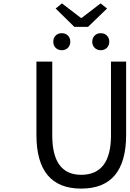

<svg xmlns="http://www.w3.org/2000/svg" viewBox="-20 -1095 761 1128"><path d="M194 -303V-733H287V-300Q287 -68 457 -68Q632 -68 632 -300V-733H721V-303Q721 13 457 13Q194 13 194 -303ZM417 -937 307 -1045 344 -1075 455 -990H460L571 -1075L609 -1045L497 -937ZM343 -800Q321 -800 307 -814Q293 -828 293 -850Q293 -872 307 -886Q321 -900 343 -900Q365 -900 379 -886Q393 -872 393 -850Q393 -828 379 -814Q365 -800 343 -800ZM572 -800Q550 -800 536 -814Q522 -828 522 -850Q522 -872 536 -886Q550 -900 572 -900Q594 -900 608 -886Q622 -872 622 -850Q622 -828 608 -814Q594 -800 572 -800Z"/></svg>

Font: Source Han Sans Regular
Style: Regular
Weight: 400
Designer: Ryoko NISHIZUKA  (kana & ideographs); Paul D. Hunt (Latin, Greek & Cyrillic); Wenlong ZHANG  (bopomofo); Sandoll Communi
Foundry: Adobe Systems Incorporated
Version: Version 1.00 January 18, 2024, initial release